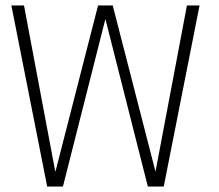

<svg xmlns="http://www.w3.org/2000/svg" viewBox="-20 -680 800 700"><path d="M577 0H519L359.5 -629.5H369L209.5 0H152L21.5 -660H67.5L182 -52H181.5L337.5 -660H391L547.5 -52H546.5L661.5 -660H707.5Z"/></svg>

Font: League Spartan Thin ExtraLight
Style: Regular
Weight: 250
Version: Version 2.002